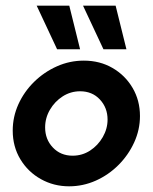

<svg xmlns="http://www.w3.org/2000/svg" viewBox="-20 -645 540 679"><path d="M224.3 13.9Q170.1 13.9 124.7 -11.5Q79.2 -36.8 52.1 -81.6Q25 -126.4 25 -183.3Q25 -231.9 45.1 -276.4Q65.3 -320.8 100.7 -355.6Q136.1 -390.3 181.2 -410.4Q226.4 -430.6 276.4 -430.6Q333.3 -430.6 378.1 -404.5Q422.9 -378.5 449 -334Q475 -289.6 475 -234.7Q475 -186.1 454.5 -141.3Q434 -96.5 399 -61.5Q363.9 -26.4 318.8 -6.2Q273.6 13.9 224.3 13.9ZM236.8 -94.4Q270.8 -94.4 298.6 -112.5Q326.4 -130.6 343.4 -160.1Q360.4 -189.6 360.4 -222.2Q360.4 -263.9 333.3 -293.1Q306.2 -322.2 263.2 -322.2Q229.9 -322.2 201.7 -304.2Q173.6 -286.1 156.6 -256.9Q139.6 -227.8 139.6 -194.4Q139.6 -152.1 167 -123.3Q194.4 -94.4 236.8 -94.4ZM345.8 -470.8 273.6 -625H388.9L427.1 -470.8ZM181.9 -470.8 109.7 -625H225L263.2 -470.8Z"/></svg>

Font: Afacad
Style: Italic
Weight: 400
Italic angle: -14°
Designer: Kristian Moeller
Foundry: Dicotype
Version: Version 1.000